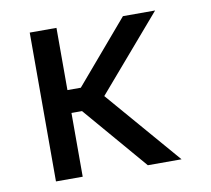

<svg xmlns="http://www.w3.org/2000/svg" viewBox="-66 -619 762 693"><g transform="rotate(-10 315.5 -272.5)"><path d="M183.2 -545.5V-317.5H232.2L426.8 -545.5H544.7L310.4 -273.1L545.5 0H421.9L221.9 -233.7H183.2V0H85.2V-545.5Z"/></g></svg>

Font: Inter Zeller
Style: Regular
Weight: 400
Designer: Rasmus Andersson; Joe Bland
Foundry: zeller
Version: Version 3.015;git-dec3a8cb1